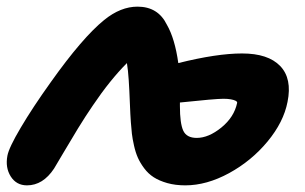

<svg xmlns="http://www.w3.org/2000/svg" viewBox="-32 -538 914 575"><path d="M48.8 17.1Q17.1 17.1 0.2 -9.5Q-16.6 -36.1 -9.8 -71.8Q-5.4 -95.7 30.3 -156Q65.9 -216.3 120.1 -292Q214.8 -425.3 279.8 -478Q329.1 -518.1 379.9 -518.1Q441.4 -518.1 467.8 -463.9Q491.7 -422.4 502 -349.1Q617.2 -377.9 692.9 -377.9Q771 -377.9 807.1 -340.3Q843.3 -302.7 829.1 -232.9Q817.4 -172.4 769.3 -114.3Q721.2 -56.2 654.1 -19.5Q586.9 17.1 522.9 17.1Q493.2 17.1 469 10.3Q444.8 3.4 428.5 -7.1Q412.1 -17.6 399.9 -33.9Q387.7 -50.3 380.9 -65.7Q374 -81.1 369.4 -101.8Q364.7 -122.6 363 -137.5Q361.3 -152.3 359.9 -171.9Q358.4 -191.4 356.9 -230Q355.5 -268.6 353.5 -298.1Q351.6 -327.6 348.1 -349.1Q297.4 -298.3 246.1 -222.2Q224.6 -190.9 201.4 -153.1Q178.2 -115.2 156.5 -78.1Q134.8 -41 129.9 -33.2Q96.7 17.1 48.8 17.1ZM506.8 -220.2Q506.8 -168.5 516.8 -146.7Q526.9 -125 557.1 -125Q592.8 -125 631.1 -156.2Q669.4 -187.5 678.2 -230Q678.7 -233.4 673.8 -236.1Q668.9 -238.8 659.4 -240.5Q649.9 -242.2 637.2 -242.2Q613.3 -242.2 506.8 -231Z"/></svg>

Font: Shantell Sans Normal
Style: Bold Italic
Weight: 700
Italic angle: -11.31°
Designer: Stephen Nixon, Anya Danilova, Shantell Martin
Foundry: Arrow Type
Version: Version 1.006;[559af2be0]